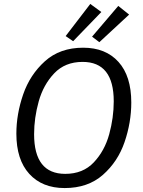

<svg xmlns="http://www.w3.org/2000/svg" viewBox="-20 -942 727 974"><path d="M646 -422Q646 -321 612 -221.5Q578 -122 502 -55Q426 12 308 12Q194 12 128.5 -60Q63 -132 63 -264Q63 -363 97.5 -463Q132 -563 208 -631.5Q284 -700 402 -700Q516 -700 581 -628Q646 -556 646 -422ZM153 -261Q153 -60 311 -60Q401 -60 456 -118.5Q511 -177 534 -261Q557 -345 557 -428Q557 -628 399 -628Q310 -628 255 -570Q200 -512 176.5 -428Q153 -344 153 -261ZM494 -881 351 -733 313 -759 438 -922ZM635 -868 484 -728 447 -756 580 -912Z"/></svg>

Font: FiraGO Book
Style: Italic
Weight: 350
Italic angle: -8°
Designer: bBox Type GmbH
Foundry: bBox Type GmbH
Version: Version 1.001